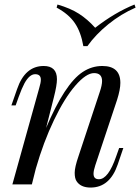

<svg xmlns="http://www.w3.org/2000/svg" viewBox="-20 -822 624 856"><path d="M383.8 14.2Q338.9 14.2 320.8 -15.1Q313 -27.3 313 -51.8Q313 -76.2 330.1 -126L424.8 -412.1Q435.1 -441.9 435.1 -461.4Q434.6 -496.1 399.4 -496.1Q364.3 -496.1 315.9 -440.4Q267.6 -384.8 220.7 -286.6Q173.8 -189 139.6 -69.8L122.1 0H35.2L154.8 -429.2Q162.1 -453.1 162.1 -466.8Q162.1 -491.2 136.7 -491.2Q111.3 -491.2 88.9 -450.2Q77.1 -428.2 63 -389.2L49.8 -352.1H30.8L56.2 -424.8Q91.3 -527.8 174.8 -527.8Q233.9 -527.8 233.9 -468.8Q233.9 -441.9 220.2 -388.2L185.5 -251.5Q268.6 -448.2 348.6 -501Q389.2 -527.8 436 -527.8Q516.6 -527.8 516.6 -452.6Q516.6 -422.9 502 -377L404.8 -85Q397 -61.5 397 -47.4Q397 -22.9 420.9 -22.9Q462.9 -22.9 498 -125L511.2 -162.1H529.8L504.9 -88.9Q469.7 14.2 383.8 14.2ZM404.3 -698.2Q491.7 -766.1 579.6 -801.8L584.5 -788.1Q519.5 -759.8 462.9 -713.9Q406.2 -668 369.6 -616.2H351.6Q340.8 -679.2 313.5 -719.2Q286.1 -759.3 232.4 -788.1L236.3 -801.8Q293.9 -785.2 332 -760.7Q370.1 -736.3 404.3 -698.2Z"/></svg>

Font: PlayfairDisplay-Italic
Style: Italic
Weight: 400
Italic angle: -14°
Designer: Claus Eggers Sørensen
Foundry: Claus Eggers Sørensen
Version: Version 1.002;PS 001.002;hotconv 1.0.70;makeotf.lib2.5.58329